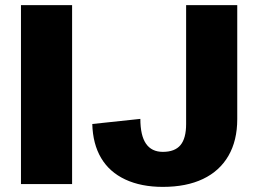

<svg xmlns="http://www.w3.org/2000/svg" viewBox="-20 -720 1007 751"><path d="M262 -700V0H62V-700ZM617 11Q532 11 470 -18Q408 -47 375.5 -102Q343 -157 341 -235L529 -255Q529 -190 551 -158Q573 -126 617 -126Q664 -126 686 -152.5Q708 -179 708 -235V-700H908V-254Q908 -170 873.5 -110.5Q839 -51 774 -20Q709 11 617 11Z"/></svg>

Font: Pathway Extreme 28pt ExtraBold
Style: Regular
Weight: 800
Designer: Eduardo Rodriguez Tunni
Foundry: Eduardo Rodriguez Tunni
Version: Version 1.001;gftools[0.9.26]